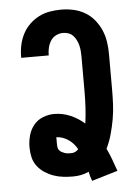

<svg xmlns="http://www.w3.org/2000/svg" viewBox="-55 -785 609 862"><g transform="rotate(-5 250.0 -354.0)"><path d="M325 35Q321 24 318 14Q315 4 313 -7Q296 1 278 4.5Q260 8 242 8Q220 8 197.5 5.5Q175 3 154 -4.5Q133 -12 114 -24.5Q95 -37 81.5 -55Q68 -73 63 -95Q58 -117 58 -140Q58 -166 65 -192Q72 -218 88.5 -238.5Q105 -259 130 -269Q155 -279 181 -279Q219 -279 254 -264Q289 -249 317 -224Q322 -260 324 -296Q326 -332 326 -368V-525Q326 -537 325 -550Q324 -563 321 -575Q318 -587 312.5 -598.5Q307 -610 298.5 -619.5Q290 -629 278 -633.5Q266 -638 253 -638Q236 -638 221 -630.5Q206 -623 197 -609Q188 -595 184 -578.5Q180 -562 180 -546V-543H56V-549Q56 -575 61.5 -600.5Q67 -626 79 -649.5Q91 -673 110 -691.5Q129 -710 152 -722Q175 -734 201 -738.5Q227 -743 253 -743Q281 -743 308.5 -737Q336 -731 360 -717Q384 -703 402 -681Q420 -659 431 -633.5Q442 -608 446 -580.5Q450 -553 450 -525V-368Q450 -334 448.5 -300Q447 -266 441 -232.5Q435 -199 426 -166.5Q417 -134 402 -103Q414 -78 423.5 -52Q433 -26 442 0ZM242 -97Q252 -97 260.5 -101Q269 -105 275 -112Q268 -125 258.5 -136Q249 -147 236.5 -155.5Q224 -164 210 -169Q196 -174 181 -174Q181 -173 181.5 -172.5Q182 -172 182 -171V-144Q182 -136 183 -129Q184 -122 188.5 -116Q193 -110 199.5 -106.5Q206 -103 213 -100.5Q220 -98 227.5 -97.5Q235 -97 242 -97Z"/></g></svg>

Font: Iosevka Term Curly Extrabold
Style: Regular
Weight: 800
Designer: Belleve Invis
Foundry: Belleve Invis
Version: Version 32.3.0